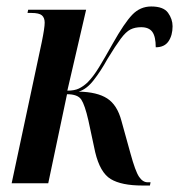

<svg xmlns="http://www.w3.org/2000/svg" viewBox="-20 -566 553 593"><path d="M420 7Q355 7 322 -13Q289 -33 274 -96L253 -194Q242 -242 231 -258.5Q220 -275 187 -275L129 0H16L109 -436Q118 -480 118 -496Q118 -511 109.5 -518.5Q101 -526 77 -526H65L67 -536H246L188 -286Q210 -286 223.5 -292.5Q237 -299 250 -311Q268 -329 286 -358.5Q304 -388 328 -431Q364 -495 388.5 -520.5Q413 -546 447 -546Q485 -546 499 -526.5Q513 -507 513 -485Q513 -457 500.5 -438.5Q488 -420 461 -420Q461 -453 450.5 -467.5Q440 -482 416 -482Q397 -482 383 -475Q369 -468 353 -446.5Q337 -425 312 -384Q291 -346 269 -318Q247 -290 223 -283Q280 -282 311 -262Q342 -242 355 -193L383 -92Q398 -37 409.5 -20Q421 -3 436 -3H445L443 7Z"/></svg>

Font: Noto Serif Display ExtraCondensed SemiBold
Style: Italic
Weight: 600
Width: 2
Italic angle: -12°
Designer: Monotype Design Team
Foundry: Monotype Imaging Inc.
Version: Version 2.009